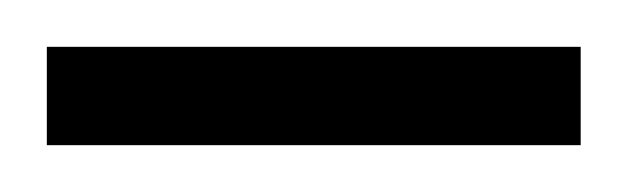

<svg xmlns="http://www.w3.org/2000/svg" viewBox="-20 -599 268 82"><path d="M0 -537V-579H228V-537Z"/></svg>

Font: Smooch Sans Medium
Style: Regular
Weight: 500
Designer: Robert E. Leuschke
Foundry: Robert E. Leuschke
Version: Version 1.010; ttfautohint (v1.8.3)